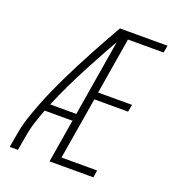

<svg xmlns="http://www.w3.org/2000/svg" viewBox="-133 -841 866 947"><g transform="rotate(20 300.0 -367.5)"><path d="M24 0 37 -74Q44 -117 58 -159.5Q72 -202 88.5 -244.5Q105 -287 123.5 -328.5Q142 -370 162 -411Q182 -452 203 -493Q224 -534 246 -574.5Q268 -615 290 -655Q312 -695 335 -735H355L353 -726L372 -716Q340 -661 309 -605Q278 -549 248.5 -493Q219 -437 191.5 -380Q164 -323 140 -265H277L270 -227H125Q110 -189 98 -151Q86 -113 80 -74L67 0ZM233 0 355 -735H585L578 -697H391L342 -401H520L513 -363H336L282 -38H469L463 0Z"/></g></svg>

Font: Iosevka Curly XLtExObl
Style: Regular
Weight: 200
Width: 7
Italic angle: -9°
Monospace: yes
Designer: Belleve Invis
Foundry: Belleve Invis
Version: Version 11.0.1; ttfautohint (v1.8.3)